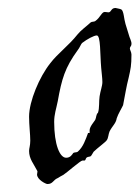

<svg xmlns="http://www.w3.org/2000/svg" viewBox="-20 -444 350 482"><path d="M310 -307C310 -313 306 -319 306 -322C306 -327 310 -328 310 -333C311 -340 305 -349 303 -358L295 -384C291 -397 291 -415 285 -420C282 -422 273 -423 270 -424C258 -424 260 -413 252 -413C250 -413 246 -414 243 -414C235 -414 232 -400 219 -391C216 -389 211 -390 208 -388C196 -377 183 -368 175 -358C152 -329 125 -310 106 -285C79 -251 53 -190 53 -151C53 -130 56 -107 56 -91C56 -78 53 -72 53 -65C53 -45 65 -32 73 -16C74 -15 74 -14 74 -13C74 -11 73 -8 73 -6C73 7 95 18 99 18C113 18 113 8 125 3C129 0 134 -2 139 -5C146 -9 182 -41 187 -41C188 -41 191 -41 192 -41C195 -41 195 -46 197 -48C200 -51 205 -50 208 -52C210 -54 213 -60 215 -63C224 -72 246 -88 248 -92C252 -97 252 -107 255 -114C262 -128 271 -134 273 -147C276 -157 287 -175 289 -180C294 -205 297 -226 303 -249C308 -271 310 -280 310 -307ZM237 -238C237 -228 232 -216 230 -202C228 -189 230 -173 226 -161C221 -157 222 -149 219 -143C216 -138 205 -126 205 -117C205 -115 205 -113 205 -111C205 -109 202 -111 201 -110C195 -94 189 -75 175 -63C172 -61 167 -62 164 -60C161 -56 157 -48 146 -48C130 -48 116 -81 116 -138C116 -157 121 -170 125 -190C135 -246 143 -274 175 -318C180 -324 183 -333 186 -336C199 -346 216 -355 223 -355C233 -355 231 -308 234 -274C235 -261 237 -248 237 -238Z"/></svg>

Font: Jim Nightshade
Style: Regular
Weight: 400
Designer: Astigmatic (AOETI)
Foundry: Astigmatic (AOETI)
Version: Version 1.000